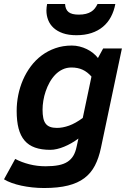

<svg xmlns="http://www.w3.org/2000/svg" viewBox="-49 -757 651 970"><path d="M460.9 -9.8Q450.2 41.5 430.4 79.6Q410.6 117.7 377.4 142.8Q344.2 168 294.4 180.4Q244.6 192.9 173.8 192.9Q143.1 192.9 113.8 189.7Q84.5 186.5 58.6 180.9Q32.7 175.3 10.3 167.2Q-12.2 159.2 -28.8 148.9L27.8 45.9Q60.1 63 99.4 73Q138.7 83 181.2 83Q219.2 83 246.6 77.6Q273.9 72.3 292.2 60.3Q310.5 48.3 321.5 29.8Q332.5 11.2 337.9 -15.1L347.2 -57.1Q330.1 -44.4 311.8 -33.9Q293.5 -23.4 275.1 -15.9Q256.8 -8.3 239 -4.2Q221.2 0 205.1 0Q160.2 0 127.9 -11.5Q95.7 -22.9 75.2 -46.9Q54.7 -70.8 44.9 -107.9Q35.2 -145 35.2 -196.8Q35.2 -236.8 43.2 -276.9Q51.3 -316.9 67.1 -353.5Q83 -390.1 106.7 -421.9Q130.4 -453.6 161.4 -476.8Q192.4 -500 230.5 -513.4Q268.6 -526.9 314 -526.9Q334 -526.9 353.3 -522Q372.6 -517.1 389.6 -508.8Q406.7 -500.5 421.1 -489Q435.5 -477.5 445.8 -463.9L472.2 -512.2H566.9ZM413.1 -370.1Q392.6 -393.6 368.2 -404.8Q343.8 -416 312 -416Q287.6 -416 267.1 -406.2Q246.6 -396.5 230.5 -379.9Q214.4 -363.3 202.1 -341.6Q189.9 -319.8 181.9 -296.1Q173.8 -272.5 169.9 -248.3Q166 -224.1 166 -203.1Q166 -178.2 169.7 -160.6Q173.3 -143.1 181.9 -132.1Q190.4 -121.1 204.3 -116Q218.3 -110.8 238.8 -110.8Q267.6 -110.8 299.8 -122.3Q332 -133.8 369.1 -161.1ZM533.7 -736.8Q526.9 -700.7 511.2 -671.4Q495.6 -642.1 470.9 -621.6Q446.3 -601.1 412.8 -590.1Q379.4 -579.1 336.9 -579.1Q297.4 -579.1 268.8 -589.1Q240.2 -599.1 221.7 -616.2Q203.1 -633.3 194.3 -656Q185.5 -678.7 185.5 -704.1Q185.5 -712.4 186.5 -720.5Q187.5 -728.5 189 -736.8H279.8Q281.2 -709 297.4 -696Q313.5 -683.1 348.6 -683.1Q369.6 -683.1 385 -687Q400.4 -690.9 411.4 -697.8Q422.4 -704.6 430.2 -714.6Q438 -724.6 443.8 -736.8Z"/></svg>

Font: Clear Sans
Style: Bold Italic
Weight: 700
Italic angle: -12°
Foundry: Intel Corporation
Version: Version 1.00